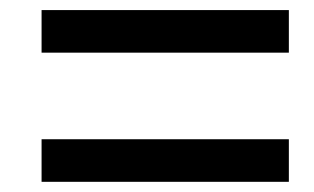

<svg xmlns="http://www.w3.org/2000/svg" viewBox="-20 -520 624 381"><path d="M553.2 -500V-415.5H62.5V-500ZM553.2 -243.7V-159.2H62.5V-243.7Z"/></svg>

Font: Arimo Medium
Style: Italic
Weight: 500
Italic angle: -12°
Designer: Steve Matteson
Foundry: Monotype Imaging Inc.
Version: Version 1.33